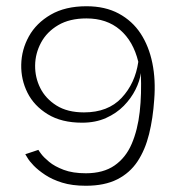

<svg xmlns="http://www.w3.org/2000/svg" viewBox="-20 -585 561 615"><path d="M255 10Q211 10 179 0Q147 -10 124.5 -25Q102 -40 88 -54.5Q74 -69 68 -79.5Q62 -90 61 -91L103 -105Q103 -104 111.5 -92.5Q120 -81 137.5 -66.5Q155 -52 184 -41Q213 -30 255 -30Q311 -30 347 -55Q383 -80 402 -124.5Q421 -169 427.5 -226.5Q434 -284 431 -351Q428 -326 414 -298Q400 -270 376.5 -246Q353 -222 319.5 -207Q286 -192 243 -192Q177 -192 133 -219Q89 -246 68 -288Q47 -330 48 -378Q49 -426 72.5 -468.5Q96 -511 142.5 -538Q189 -565 257 -565Q317 -565 360.5 -541.5Q404 -518 430.5 -477.5Q457 -437 468 -383Q479 -329 474 -266Q470 -206 457.5 -155.5Q445 -105 420.5 -68Q396 -31 355.5 -10.5Q315 10 255 10ZM249 -225Q326 -225 369.5 -271.5Q413 -318 423 -387Q407 -453 364.5 -489.5Q322 -526 257 -526Q203 -526 166.5 -504.5Q130 -483 111.5 -448.5Q93 -414 92.5 -375.5Q92 -337 109 -303Q126 -269 161 -247Q196 -225 249 -225Z"/></svg>

Font: Darker Grotesque Light
Style: Regular
Weight: 400
Version: Version 1.000;gftools[0.9.28]